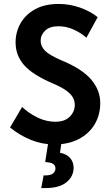

<svg xmlns="http://www.w3.org/2000/svg" viewBox="-20 -721 566 973"><path d="M31 -75 92 -179Q127 -146 171 -125Q215 -104 260 -104Q308 -104 333.5 -129.5Q359 -155 359 -190Q359 -208 350.5 -225Q342 -242 318.5 -260Q295 -278 248 -298Q147 -341 103 -390Q59 -439 59 -506Q59 -559 84.5 -603.5Q110 -648 158.5 -674.5Q207 -701 278 -701Q333 -701 385.5 -682.5Q438 -664 475 -634L418 -530Q388 -556 351.5 -572Q315 -588 276 -588Q232 -588 209 -566Q186 -544 186 -515Q186 -486 208.5 -463.5Q231 -441 292 -415Q396 -372 442 -318Q488 -264 488 -199Q488 -139 460 -91.5Q432 -44 379.5 -16.5Q327 11 255 11Q193 11 135.5 -12.5Q78 -36 31 -75ZM189 232 201 168Q235 169 248 158.5Q261 148 261 133Q261 106 225 102L209 100L227 -15L293 -9L284 53Q319 60 336 80.5Q353 101 353 129Q353 173 317 202.5Q281 232 211 232Z"/></svg>

Font: Radio Canada Condensed SemiBold
Style: Regular
Weight: 600
Width: 3
Designer: Charles Daoud, Etienne Aubert Bonn, Alexandre Saumier Demers, Jacques Le Bailly
Foundry: Radio-Canada
Version: Version 2.104; ttfautohint (v1.8.4.7-5d5b);gftools[0.9.28.de